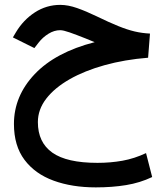

<svg xmlns="http://www.w3.org/2000/svg" viewBox="-20 -457 698 807"><path d="M377.9 -279.8Q369.6 -283.2 362.5 -286.1Q355.5 -289.1 339.8 -295.4Q299.3 -311.5 272.7 -320.8Q246.1 -330.1 232.9 -330.1Q208 -330.1 183.8 -315.2Q159.7 -300.3 142.6 -278.3L124.5 -254.9L34.2 -299.8L46.9 -321.3Q78.1 -373.5 126.7 -405Q175.3 -436.5 233.4 -436.5Q266.1 -436.5 304.2 -423.1Q342.3 -409.7 385.7 -388.7Q439 -362.8 477.1 -347.4Q515.1 -332 546.4 -324.7Q577.6 -317.4 610.4 -315.9L602.5 -214.4Q503.9 -206.5 419.7 -183.1Q335.4 -159.7 272.5 -123.8Q209.5 -87.9 174.3 -42.2Q139.2 3.4 139.2 56.2Q139.2 141.6 200 184.6Q260.7 227.5 389.6 227.5Q444.8 227.5 494.9 218.5Q544.9 209.5 593.8 186.5L619.6 287.1Q568.4 311.5 510 321Q451.7 330.6 382.8 330.6Q282.7 330.6 205.1 302.2Q127.4 273.9 83 214.8Q38.6 155.8 38.6 64Q38.6 -53.2 125.7 -145.3Q212.9 -237.3 377.9 -279.8Z"/></svg>

Font: Vazir Medium UI
Style: Medium-UI
Weight: 500
Designer: Saber Rastikerdar
Foundry: Saber Rastikerdar
Version: Version 30.0.0